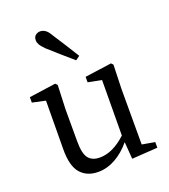

<svg xmlns="http://www.w3.org/2000/svg" viewBox="-139 -848 847 961"><g transform="rotate(-20 285.0 -367.5)"><path d="M220 13Q160 13 126 -26Q92 -65 93 -156L95 -412L25 -427V-456L167 -476L177 -466L172 -338V-167Q172 -102 191.5 -77Q211 -52 252 -52Q321 -52 392 -118L394 -413L322 -427V-456L464 -476L474 -466L470 -338V-42L538 -30V0L401 9L394 -82Q357 -37 312 -12Q267 13 220 13ZM328 -566 306 -550Q275 -577 244.5 -603.5Q214 -630 183 -658Q163 -678 156.5 -690Q150 -702 150 -712Q150 -731 161 -739.5Q172 -748 186 -748Q199 -748 212 -739.5Q225 -731 238 -708Q261 -673 284 -636.5Q307 -600 328 -566Z"/></g></svg>

Font: Source Serif 4 Subhead
Style: Regular
Weight: 400
Designer: Frank Grießhammer
Foundry: Adobe Systems Incorporated
Version: Version 4.004;hotconv 1.0.117;makeotfexe 2.5.65602